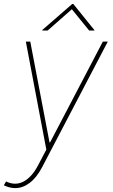

<svg xmlns="http://www.w3.org/2000/svg" viewBox="-36 -759 579 985"><path d="M41.9 206Q14.2 206 -16.3 191.8L-5 171.9Q41.9 194.6 84.3 172.6Q126.8 150.6 159.1 89.5L201.7 8.5L96.6 -545.5H119.3L218 -28.4H220.9L491.5 -545.5H517L179.7 99.4Q152 152.3 116.1 179.3Q80.3 206.3 41.9 206ZM208.3 -602.3 332.6 -711.6 421.4 -602.3H448.4L447.9 -605.1L340.1 -738.6H334.5L180.9 -605.1L181.4 -602.3Z"/></svg>

Font: Inter Thin  BETA
Style: Italic
Weight: 100
Italic angle: -9.39999°
Designer: Rasmus Andersson
Foundry: rsms
Version: Version 3.011;git-f93a4a705